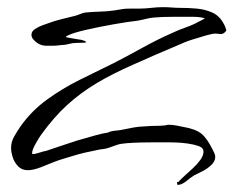

<svg xmlns="http://www.w3.org/2000/svg" viewBox="-20 -459 653 537"><path d="M476 58 475 50H479Q483 45 488 40.5Q493 36 498 31Q507 23 519 12Q531 1 540.5 -12Q550 -25 549 -37Q548 -46 535.5 -50.5Q523 -55 505.5 -57.5Q488 -60 472 -60.5Q456 -61 449 -61Q439 -61 419 -61Q399 -61 376 -60.5Q353 -60 334.5 -58.5Q316 -57 308 -54L285 -46Q277 -43 267.5 -42Q258 -41 250 -39Q234 -36 217 -32Q200 -28 184 -23Q171 -19 157.5 -15Q144 -11 131 -6Q117 0 95 8.5Q73 17 58 17Q41 17 30.5 6Q20 -5 15.5 -19.5Q11 -34 11 -45Q11 -62 19.5 -77Q28 -92 37 -105Q68 -149 111.5 -180.5Q155 -212 203.5 -236Q252 -260 297 -282Q338 -303 378.5 -325.5Q419 -348 462 -367Q481 -376 500 -382.5Q519 -389 537 -399Q541 -401 545 -403Q549 -405 553 -408Q538 -412 520 -412Q498 -412 465.5 -412Q433 -412 411 -410Q399 -409 387.5 -406Q376 -403 364 -401Q337 -398 297.5 -391Q258 -384 222.5 -376Q187 -368 170 -360Q164 -357 164 -356Q164 -355 169 -354L198 -349Q208 -348 214.5 -345.5Q221 -343 221 -341Q221 -339 194 -339Q183 -339 172.5 -336Q162 -333 151 -333Q138 -331 128.5 -331Q119 -331 110 -331Q89 -331 74 -348Q68 -354 68 -362Q68 -371 77.5 -377.5Q87 -384 98 -388Q109 -392 115 -394Q133 -401 152.5 -405.5Q172 -410 191 -415Q198 -417 205 -420Q212 -423 219 -424Q240 -426 260 -426.5Q280 -427 301 -430Q315 -432 322 -433.5Q329 -435 347 -435H372Q386 -435 403 -437Q420 -439 436 -439Q448 -439 460.5 -438Q473 -437 485 -437Q507 -437 530 -435Q553 -433 573.5 -424Q594 -415 606 -392Q608 -389 610 -383.5Q612 -378 613 -375Q613 -373 611 -371Q604 -362 593 -364Q582 -366 573 -364Q559 -361 545 -356.5Q531 -352 517 -348Q507 -345 496 -340.5Q485 -336 474 -331Q443 -318 413 -305Q383 -292 352 -278Q295 -253 250.5 -226.5Q206 -200 168.5 -166Q131 -132 95 -82Q89 -74 79 -56Q69 -38 70 -30Q70 -28 71 -28Q78 -28 90 -32Q102 -36 109 -37Q120 -41 144.5 -49Q169 -57 196 -66Q223 -74 247 -80.5Q271 -87 281 -88Q289 -92 298 -93Q307 -94 316 -95Q341 -100 354 -102.5Q367 -105 392 -106Q403 -107 415.5 -107Q428 -107 438 -108Q442 -108 445 -109Q448 -110 452 -110Q463 -110 473 -108Q483 -106 493 -104Q528 -98 544 -84.5Q560 -71 576 -38Q578 -34 580 -29.5Q582 -25 582 -20Q582 -8 571 2.5Q560 13 546 20Q532 27 522 32Q517 35 512 39Q507 43 502 47Q497 51 490.5 54.5Q484 58 476 58Z"/></svg>

Font: Qwitcher Grypen
Style: Bold
Weight: 700
Designer: Robert E. Leuschke
Foundry: Robert E. Leuschke
Version: Version 1.100; ttfautohint (v1.8.3)